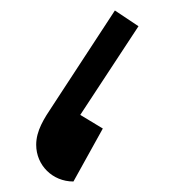

<svg xmlns="http://www.w3.org/2000/svg" viewBox="-20 -685 323 366"><path d="M199 -665 80 -483C64 -459 49 -436 49 -409C49 -370 80 -339 120 -339L176 -440L133 -466L244 -635Z"/></svg>

Font: UULA Sans
Style: Regular
Weight: 400
Designer: Mohamed Gaber, Laura Garcia Mut
Foundry: Kief Type Foundry
Version: Version 3.006;hotconv 1.0.109;makeotfexe 2.5.65596